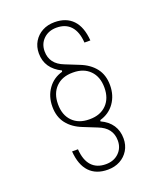

<svg xmlns="http://www.w3.org/2000/svg" viewBox="-180 -926 1059 1253"><g transform="rotate(-20 350.0 -300.0)"><path d="M489 -620Q484 -696 448.5 -735Q413 -774 350 -774Q295 -774 260 -740.5Q225 -707 225 -655Q225 -611 248 -580Q271 -549 318 -531L410 -494Q477 -468 514 -420.5Q551 -373 551 -302Q551 -231 514 -179Q477 -127 412 -109L348 -134V-138H352Q425 -138 468 -181.5Q511 -225 511 -300Q511 -375 468 -418.5Q425 -462 352 -462H348L286 -489L289 -499Q238 -524 211.5 -563Q185 -602 185 -655Q185 -701 206.5 -736.5Q228 -772 265 -792Q302 -812 350 -812Q431 -812 477 -763.5Q523 -715 530 -620ZM211 20Q216 96 251.5 135Q287 174 350 174Q405 174 440 140.5Q475 107 475 55Q475 11 452 -20Q429 -51 382 -69L290 -106Q223 -132 186 -179.5Q149 -227 149 -298Q149 -369 186.5 -421.5Q224 -474 288 -491L352 -466V-462H348Q275 -462 232 -418.5Q189 -375 189 -300Q189 -225 232 -181.5Q275 -138 348 -138H352L414 -111L411 -101Q463 -77 489 -37.5Q515 2 515 55Q515 101 493.5 136.5Q472 172 435 192Q398 212 350 212Q269 212 223 163.5Q177 115 170 20Z"/></g></svg>

Font: Martian Mono SemiExpanded Thin
Style: Regular
Weight: 250
Monospace: yes
Version: Version 0.930